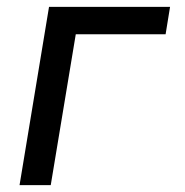

<svg xmlns="http://www.w3.org/2000/svg" viewBox="-20 -540 540 560"><path d="M37 0 123 -520H476L463 -440H201L128 0Z"/></svg>

Font: Iosevka Term Curly Md Obl
Style: Regular
Weight: 500
Italic angle: -9°
Designer: Belleve Invis
Foundry: Belleve Invis
Version: Version 32.3.0